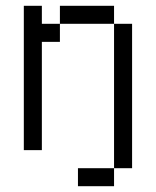

<svg xmlns="http://www.w3.org/2000/svg" viewBox="-20 -520 540 665"><path d="M375 62.5H250V125H375ZM375 62.5H437.5Q437.5 62.5 437.5 -437.5H375Q375 -437.5 375 62.5ZM62.5 -500Q62.5 -500 62.5 0H125Q125 0 125 -375H187.5V-437.5H125V-500ZM187.5 -437.5H375V-500H187.5Z"/></svg>

Font: UnifontExMono
Style: Regular
Weight: 500
Version: Version 15.0.06